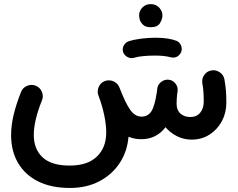

<svg xmlns="http://www.w3.org/2000/svg" viewBox="-20 -640 1171 946"><path d="M34.7 25.4Q34.7 -21.5 47.1 -74Q59.6 -126.5 83.5 -186.5Q91.8 -208 113.3 -217Q134.8 -226.1 155.8 -217.8Q176.8 -209.5 186 -188.2Q195.3 -167 187 -146Q146.5 -46.4 146.5 25.4Q146.5 94.7 189.9 135.3Q233.4 175.8 323.2 175.8Q411.6 175.8 457.5 131.3Q503.4 86.9 503.4 12.7Q503.4 -25.4 493.4 -73.2Q483.4 -121.1 466.3 -165.5L465.3 -168.5Q457 -189.9 466.3 -211.4Q475.6 -232.9 496.6 -240.7Q506.3 -244.6 517.1 -244.1Q528.3 -244.1 538.6 -239.7Q560.5 -230 568.4 -209Q599.1 -129.4 622.6 -97.4Q646 -65.4 677.7 -65.4Q708.5 -65.4 725.6 -91.3Q742.7 -117.2 752.9 -187Q753.4 -194.3 754.9 -204.1Q755.9 -210.4 758.3 -215.8Q758.3 -215.8 758.3 -216.3Q758.8 -217.3 759.3 -218.3Q759.3 -218.3 759.3 -218.8Q759.8 -219.7 760.3 -220.7Q760.3 -220.7 760.7 -220.7Q768.1 -233.9 782 -241.5Q795.9 -249 812 -247.1Q832.5 -244.6 845.2 -227.5Q857.9 -210.4 855 -189.9Q854.5 -188 854.5 -186Q854 -181.6 853 -177.2Q851.6 -163.6 850.8 -152.6Q850.1 -141.6 850.1 -128.4Q850.1 -97.2 869.1 -80.3Q888.2 -63.5 917.5 -63.5Q949.2 -63.5 966.6 -85Q983.9 -106.4 983.9 -140.6Q983.9 -164.1 982.4 -185.3Q981 -206.5 977.1 -229Q973.1 -251.5 986.1 -270.3Q999 -289.1 1021.5 -293Q1043.9 -296.9 1063 -283.7Q1082 -270.5 1085.9 -248.5Q1091.3 -215.8 1093.3 -192.1Q1095.2 -168.5 1095.2 -133.8Q1095.2 -84 1073 -42.7Q1050.8 -1.5 1012.2 23.2Q973.6 47.9 924.3 47.9Q884.8 47.9 851.8 31Q818.8 14.2 795.4 -13.2Q750.5 45.9 675.8 45.9Q642.1 45.9 613.3 33.7Q606.9 106.9 569.3 163.8Q531.7 220.7 469 253.4Q406.2 286.1 324.2 286.1Q232.4 286.1 167.7 253.7Q103 221.2 68.8 162.6Q34.7 104 34.7 25.4ZM665.5 -564.5Q665.5 -585.9 681.4 -602.8Q697.3 -619.6 722.2 -619.6Q739.7 -619.6 752 -612.3Q764.2 -605 771 -593.8Q780.3 -580.1 780.3 -564Q780.3 -546.4 768.3 -526.1Q756.3 -505.9 722.7 -505.9Q699.2 -505.9 687.3 -515.9Q675.3 -525.9 669.9 -539.1Q665.5 -551.8 665.5 -564.5ZM586.4 -384.3Q581.5 -400.9 590.1 -416.3Q598.6 -431.6 615.2 -437Q641.1 -445.3 676.3 -449.7Q711.4 -454.1 745.6 -454.1Q812 -454.1 852.1 -438Q869.1 -428.7 874 -409.9Q878.9 -391.1 868.2 -375.5Q850.6 -350.6 820.3 -357.9Q789.6 -366.2 745.6 -366.2Q712.9 -366.2 685.1 -363.5Q657.2 -360.8 639.6 -355Q623 -350.6 607.4 -359.4Q591.8 -368.2 586.4 -384.3Z"/></svg>

Font: Mikhak-DS2-FD SemiBold
Style: Regular
Weight: 600
Designer: Amin Abedi
Version: Version 3.2